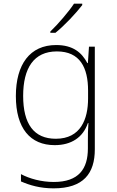

<svg xmlns="http://www.w3.org/2000/svg" viewBox="-20 -786 640 1053"><path d="M256 -613V-606H284C336 -648 398 -715 431 -758V-766H386C358 -723 298 -653 256 -613ZM274 247C438 247 500 165 500 33V-530H468L462 -440H459C429 -497 381 -539 288 -539C144 -539 67 -433 67 -259C67 -82 146 10 280 10C371 10 435 -32 462 -111H465C462 -73 462 -49 462 -15V28C462 140 412 212 275 212C207 212 142 194 95 169V209C143 230 200 247 274 247ZM286 -25C166 -25 107 -106 107 -260C107 -412 165 -504 292 -504C419 -504 463 -415 463 -289V-246C463 -133 423 -25 286 -25Z"/></svg>

Font: Noto Sans Mono ExtraLight
Style: Regular
Weight: 200
Designer: Monotype Design Team
Foundry: Monotype Imaging Inc.
Version: Version 2.014